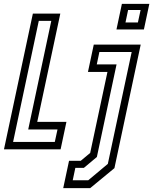

<svg xmlns="http://www.w3.org/2000/svg" viewBox="-40 -770 790 990"><path d="M-19.5 0 129.5 -700H271L152 -141.5H302.5L272.5 0ZM27.5 -38H242.5L256.5 -102.5H105.5L224.5 -662.5H160ZM560.5 -618 588.5 -750H730L702 -618ZM607 -654H671L685 -718.5H620.5ZM286 200 316 59H376.5L425 18.5L514 -399H413.5L443.5 -540H685.5L550 97L425 200ZM335 159.5H415L516 75L639 -502H472.5L459 -438H561L459.5 39.5L392.5 95.5H348.5Z"/></svg>

Font: Tourney Condensed Regular
Style: Italic
Weight: 400
Width: 3
Italic angle: -12°
Designer: Tyler Finck
Foundry: Etcetera Type Co
Version: Version 1.010; ttfautohint (v1.8.3)